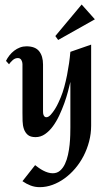

<svg xmlns="http://www.w3.org/2000/svg" viewBox="-20 -583 471 830"><path d="M374 -40Q374 -4.9 365.2 28.6Q356.4 62 341.1 91.6Q325.7 121.1 304.7 145.8Q283.7 170.4 259 188.2Q234.4 206.1 207 216.1Q179.7 226.1 151.9 226.1Q130.9 226.1 112.3 219Q93.8 211.9 77.1 200.2L131.8 130.9Q139.2 136.7 148.2 143.1Q157.2 149.4 167 154.5Q176.8 159.7 187.3 162.8Q197.8 166 208 166Q226.6 166 239.5 154.8Q252.4 143.6 260.7 126Q269 108.4 273.9 86.2Q278.8 64 281 42Q283.2 20 283.7 0.2Q284.2 -19.5 284.2 -32.2V-229Q280.3 -211.9 273.9 -187.7Q267.6 -163.6 258.1 -137Q248.5 -110.4 236.3 -84.2Q224.1 -58.1 208.7 -37.1Q193.4 -16.1 174.6 -3.2Q155.8 9.8 133.8 9.8Q111.3 9.8 99.9 -0.2Q88.4 -10.3 83.3 -25.6Q78.1 -41 77.6 -59.6Q77.1 -78.1 77.1 -95.2V-306.2Q77.1 -314.9 72.3 -323.5Q67.4 -332 57.1 -332Q44.9 -332 34.9 -323Q24.9 -314 19 -305.2L5.9 -319.8Q11.7 -332 20.8 -343.5Q29.8 -355 41.3 -363.8Q52.7 -372.6 66.2 -377.7Q79.6 -382.8 94.2 -382.8Q132.3 -382.8 149.2 -361.6Q166 -340.3 166 -304.2V-103Q166 -100.1 166.3 -95.5Q166.5 -90.8 168 -86.7Q169.4 -82.5 172.4 -79.3Q175.3 -76.2 180.2 -76.2Q189.5 -76.2 199.2 -86.9Q209 -97.7 217.8 -111.8Q226.6 -126 232.9 -140.1Q239.3 -154.3 242.2 -161.1Q251 -182.1 257.8 -207Q264.6 -231.9 269.8 -258.1Q274.9 -284.2 278.6 -309.8Q282.2 -335.4 284.2 -358.9L374 -390.1ZM231.4 -410.2 219.2 -427.2 333 -563.5 390.1 -499.5Z"/></svg>

Font: Redressed
Style: Regular
Weight: 400
Designer: Astigmatic (AOETI)
Foundry: Astigmatic (AOETI)
Version: Version 1.000